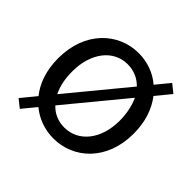

<svg xmlns="http://www.w3.org/2000/svg" viewBox="-150 -724 906 906"><g transform="rotate(45 303.0 -271.5)"><path d="M439 -395C455 -361 465 -317 465 -267C465 -144 397 -60 303 -60C262 -60 226 -75 199 -104ZM168 -148C151 -182 142 -224 142 -275C142 -398 209 -483 303 -483C344 -483 380 -468 408 -439ZM555 -536 514 -569 458 -501C415 -538 360 -557 303 -557C170 -557 51 -452 51 -271C51 -191 74 -126 112 -79L52 -6L92 26L148 -42C192 -6 246 13 303 13C436 13 555 -91 555 -271C555 -351 532 -415 495 -463Z"/></g></svg>

Font: Noto Sans Mono CJK JP Regular
Style: Regular
Weight: 400
Designer: Ryoko NISHIZUKA (kana & ideographs); Paul D. Hunt (Latin, Greek & Cyrillic); Wenlong ZHANG (bopomofo); Sandoll Communica
Foundry: Adobe Systems Incorporated
Version: Version 1.004;PS 1.004;hotconv 1.0.82;makeotf.lib2.5.63406